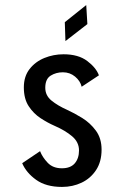

<svg xmlns="http://www.w3.org/2000/svg" viewBox="-20 -726 490 757"><path d="M224.5 11Q161.5 11 122.5 -17Q83.5 -45 67.5 -82.5L138 -130Q147 -106.5 167.8 -84.5Q188.5 -62.5 224 -62.5Q258 -62.5 274.8 -82Q291.5 -101.5 291.5 -133Q291.5 -165.5 264.5 -188.5Q237.5 -211.5 195 -230Q167.5 -242 139.8 -260.2Q112 -278.5 93 -307.5Q74 -336.5 74 -381.5Q74 -425 96.8 -454Q119.5 -483 155.2 -497.5Q191 -512 230.5 -512Q289 -512 324 -485.5Q359 -459 370 -429L302 -384Q296.5 -407 276 -424Q255.5 -441 228 -441Q201 -441 179.8 -427.8Q158.5 -414.5 158.5 -380Q158.5 -349.5 183 -329.5Q207.5 -309.5 244.5 -293Q272 -280.5 303.8 -261Q335.5 -241.5 358 -211Q380.5 -180.5 380.5 -136Q380.5 -88.5 358.8 -55.5Q337 -22.5 301.8 -5.8Q266.5 11 224.5 11ZM238 -564 235.5 -638.5 320 -706 324.5 -631Z"/></svg>

Font: Trispace Condensed
Style: Regular
Weight: 400
Width: 3
Designer: Tyler Finck
Foundry: Etcetera Type Company
Version: Version 1.210; ttfautohint (v1.8.3)